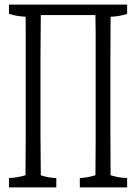

<svg xmlns="http://www.w3.org/2000/svg" viewBox="-20 -747 592 834"><path d="M532.2 -727.1Q532.2 -702.1 532.2 -686.5Q496.6 -675.3 460.4 -674.3Q459.5 -560.5 459.5 -485.4Q459.5 -326.2 459.5 -176.8Q459.5 -101.6 460.4 14.2Q496.1 25.4 532.2 26.4Q532.2 51.3 532.2 66.9Q532.2 66.9 326.7 66.9Q326.7 51.8 326.7 26.4Q360.4 24.9 394.5 14.2Q395.5 -46.4 395.5 -122.6Q395.5 -147.9 395.5 -174.8Q395.5 -324.7 395.5 -483.9Q395.5 -541.5 395.5 -608.4Q395.5 -643.1 394.5 -681.6Q394.5 -681.6 157.2 -681.6Q155.8 -553.7 155.8 -485.4Q155.8 -326.2 155.8 -176.8Q155.8 -109.4 157.2 14.6Q190.9 25.4 224.6 26.4Q224.6 51.3 224.6 66.9Q224.6 66.9 19 66.9Q19 51.8 19 26.4Q55.2 24.9 90.8 14.2Q91.3 -25.4 91.8 -174.8Q91.8 -386.7 91.8 -608.4Q91.8 -639.6 91.3 -674.3Q55.2 -675.8 19 -686.5Q19 -701.7 19 -727.1Q19 -727.1 532.2 -727.1Z"/></svg>

Font: Scarab Serif
Style: Light
Weight: 300
Designer: John Roberts
Foundry: Scarab
Version: 1.0